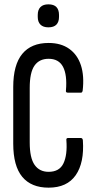

<svg xmlns="http://www.w3.org/2000/svg" viewBox="-20 -859 443 885"><path d="M204 6Q124 6 82.5 -44Q41 -94 41 -197V-458Q41 -560 82.5 -610.5Q124 -661 204 -661Q261 -661 299 -634Q337 -607 353 -558Q369 -509 361 -441Q359 -432 354 -432H292Q282 -432 284 -443Q290 -514 270.5 -551Q251 -588 204 -588Q161 -588 139 -556.5Q117 -525 117 -454V-202Q117 -131 139.5 -99Q162 -67 204 -67Q254 -67 272.5 -106Q291 -145 286 -212Q284 -223 294 -223H352Q361 -223 362 -212Q369 -109 329 -51.5Q289 6 204 6ZM203 -733Q179 -733 166.5 -745.5Q154 -758 154 -781V-790Q154 -814 166.5 -826.5Q179 -839 203 -839Q228 -839 240 -826.5Q252 -814 252 -790V-781Q252 -758 240 -745.5Q228 -733 203 -733Z"/></svg>

Font: Sofia Sans Extra Condensed Medium
Style: Regular
Weight: 500
Version: Version 4.100